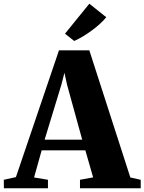

<svg xmlns="http://www.w3.org/2000/svg" viewBox="-62 -1017 780 1037"><path d="M24 -60.5 256.5 -745H420.5L642 -58.5L698 -46V0H370V-46L441 -59L399 -205H163L122 -58.5L197 -46V0H-41L-41.5 -46ZM382 -262.5 300 -560 286 -624 269.5 -559.5 179 -262.5ZM338.5 -796 289 -835 420.5 -997 512 -924Q496.5 -905 476.2 -886.8Q456 -868.5 433 -851.8Q410 -835 386.5 -820.8Q363 -806.5 339.5 -796Z"/></svg>

Font: Merriweather 72pt Black
Style: Regular
Weight: 900
Version: Version 2.100